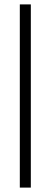

<svg xmlns="http://www.w3.org/2000/svg" viewBox="-20 -766 230 872"><path d="M70 -746H120V86H70Z"/></svg>

Font: Zen Old Mincho
Style: Bold
Weight: 700
Designer: Yoshimichi Ohira
Foundry: Positype
Version: Version 1.500